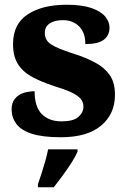

<svg xmlns="http://www.w3.org/2000/svg" viewBox="-20 -569 532 810"><path d="M237 10Q159 10 113.5 -5Q68 -20 48.5 -47Q29 -74 29 -107Q29 -135 42.5 -152Q56 -169 78 -176.5Q100 -184 126 -184Q126 -118 156.5 -87.5Q187 -57 240 -57Q289 -57 310.5 -75.5Q332 -94 332 -119Q332 -139 319.5 -153Q307 -167 280.5 -179.5Q254 -192 211 -205Q152 -224 113 -246Q74 -268 54.5 -300.5Q35 -333 35 -383Q35 -468 97 -508.5Q159 -549 261 -549Q326 -549 366 -535Q406 -521 424 -499Q442 -477 442 -453Q442 -419 417.5 -401Q393 -383 340 -383Q340 -432 313.5 -458Q287 -484 245 -484Q210 -484 189.5 -470Q169 -456 169 -430Q169 -400 194.5 -382.5Q220 -365 289 -343Q343 -326 382.5 -304.5Q422 -283 443.5 -251.5Q465 -220 465 -169Q465 -88 406.5 -39Q348 10 237 10ZM140 208Q147 188 155.5 162Q164 136 171.5 109Q179 82 183 61H307V71Q298 92 281 118.5Q264 145 244 172Q224 199 207 221H140Z"/></svg>

Font: Noto Serif Hebrew ExtraBold
Style: Regular
Weight: 800
Version: Version 2.003